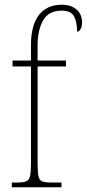

<svg xmlns="http://www.w3.org/2000/svg" viewBox="-20 -792 367 812"><path d="M30 0V-20H51Q78 -20 90.5 -25Q103 -30 107 -47.5Q111 -65 111 -102V-511H33V-536H111V-601Q111 -686 145 -729Q179 -772 241 -772Q280 -772 303.5 -752Q327 -732 327 -697Q327 -679 320.5 -668.5Q314 -658 306 -658Q306 -699 293 -723Q280 -747 240 -747Q186 -747 162.5 -706Q139 -665 139 -600V-536H259V-511H139V-102Q139 -65 142.5 -47.5Q146 -30 158.5 -25Q171 -20 198 -20H240V0Z"/></svg>

Font: Noto Serif Ethiopic Condensed Thin
Style: Regular
Weight: 100
Width: 3
Designer: Monotype Design Team
Foundry: Monotype Imaging Inc.
Version: Version 2.102; ttfautohint (v1.8.4.7-5d5b)